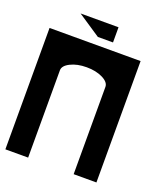

<svg xmlns="http://www.w3.org/2000/svg" viewBox="-137 -835 800 929"><g transform="rotate(20 263.5 -371.0)"><path d="M468.8 -625V0H351.6V-449.2Q351.6 -473.6 317.1 -490.7Q282.7 -507.8 234.4 -507.8Q186 -507.8 151.9 -490.7Q117.2 -473.6 117.2 -449.7V0H0V-625ZM312.5 -664.1H234.4L117.2 -742.2H312.5Z"/></g></svg>

Font: Leporid
Style: Regular
Weight: 400
Designer: GGBotNet
Foundry: GGBotNet
Version: 1.00